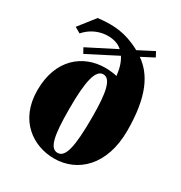

<svg xmlns="http://www.w3.org/2000/svg" viewBox="-178 -873 953 1013"><g transform="rotate(30 298.5 -366.0)"><path d="M41 -254C41 -69 170 15 297 15C439 15 559 -94 559 -305C559 -518 502 -619 421 -676L496 -715L480 -745L387 -697C373 -705 360 -711 346 -717C265 -752 196 -750 126 -742L49 -644L84 -624C140 -689 225 -699 277 -678C288 -674 299 -667 309 -658L138 -571L155 -540L332 -631C348 -607 360 -573 365 -527C352 -530 324 -535 294 -535C159 -535 41 -443 41 -254ZM363 -274C363 -92 345 -20 298 -20C252 -20 236 -85 236 -254C236 -419 254 -500 301 -500C347 -500 363 -426 363 -274Z"/></g></svg>

Font: Sprat Condensed Black
Style: Regular
Weight: 900
Designer: Ethan Nakache
Foundry: Collletttivo
Version: Version 2.000;Glyphs 3.2 (3217)